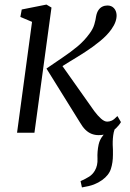

<svg xmlns="http://www.w3.org/2000/svg" viewBox="-20 -580 568 839"><path d="M338 239 332 211.5Q354.5 201.5 369.8 191.8Q385 182 394.5 165.5Q407.5 143.5 406 112.8Q404.5 82 411 51.5Q415.5 30.5 429.5 13Q443.5 -4.5 451.5 -15.5L502 -47.5Q482 -25.5 477 -1.5Q472 22.5 472.5 52.5Q473 63.5 473.5 74.8Q474 86 473.5 96.5Q473.5 130.5 464.5 158.2Q455.5 186 426 207Q410 218.5 390.8 226Q371.5 233.5 338 239ZM54.5 0 120 -484.5 69 -506 75 -538.5 183 -560 205 -547 130.5 0ZM411 10.5Q394.5 10.5 380 4.8Q365.5 -1 353.2 -13Q341 -25 330 -44L183 -280.5Q220.5 -306.5 254.8 -329.5Q289 -352.5 318.8 -377.2Q348.5 -402 371 -433Q386.5 -453.5 392.2 -473.5Q398 -493.5 400 -509Q403 -525 410 -535.5Q417 -546 427.2 -551Q437.5 -556 449.5 -556Q467 -556 477.8 -544.5Q488.5 -533 489.5 -514.5Q490 -500.5 484.5 -484.8Q479 -469 466.5 -451.5Q448.5 -426 417.5 -400.5Q386.5 -375 352 -352.8Q317.5 -330.5 287.2 -312.5Q257 -294.5 240.5 -283.5L240 -309.5L392 -94.5Q406.5 -75 421.2 -61.8Q436 -48.5 448.5 -48.5Q458.5 -48.5 468.5 -53Q478.5 -57.5 493 -73L508.5 -46.5Q500.5 -32.5 486.8 -19.5Q473 -6.5 453.8 2Q434.5 10.5 411 10.5Z"/></svg>

Font: Merriweather 36pt Light
Style: Italic
Weight: 300
Italic angle: -7.8°
Version: Version 2.101